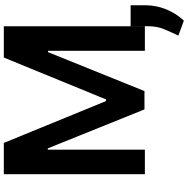

<svg xmlns="http://www.w3.org/2000/svg" viewBox="-9 -758 968 990"><g transform="rotate(-90 475.0 -263.0)"><path d="M71.7 -727.3H233L448.9 -200.3H457.4L673.3 -727.3H834.5V0H708.1V-499.6H701.3L500.4 -2.1H405.9L204.9 -500.7H198.2V0H71.7ZM819.6 98.7Q834.9 63.6 834.9 11.7V-73.5H942.8V5Q942.8 32.3 937.3 59.1Q931.8 85.9 921.5 111Q911.2 136 896.5 158.9Q881.7 181.8 863.6 201L786.6 172.6Q795.5 154.1 803.6 135.7Q811.8 117.2 819.6 98.7Z"/></g></svg>

Font: Inter P Semi Bold
Style: Regular
Weight: 600
Designer: Rasmus Andersson
Foundry: rsms
Version: Version 3.018;git-588b23468